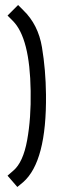

<svg xmlns="http://www.w3.org/2000/svg" viewBox="-20 -622 280 764"><path d="M52 -602 73 -581Q132 -524 147 -434Q162 -344 163 -246Q166 21 72 103L49 122L10 77L33 57Q72 24 88 -64Q104 -152 102 -260Q99 -471 31 -539L10 -560Z"/></svg>

Font: SOV_Station
Style: Bold
Weight: 700
Version: Version 1.00